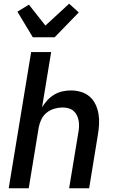

<svg xmlns="http://www.w3.org/2000/svg" viewBox="-20 -1016 640 1036"><path d="M27 0 148 -735H256L207 -437Q219 -457 235.5 -475Q252 -493 273 -505.5Q294 -518 317 -523Q340 -528 362 -528Q391 -528 417.5 -520Q444 -512 464 -494.5Q484 -477 495.5 -452.5Q507 -428 511.5 -401Q516 -374 514.5 -345.5Q513 -317 508 -288L461 0H353L403 -303Q406 -319 406.5 -335Q407 -351 404 -366.5Q401 -382 394 -395.5Q387 -409 375.5 -418.5Q364 -428 349 -432Q334 -436 317 -436Q296 -436 273.5 -429.5Q251 -423 232.5 -408.5Q214 -394 203.5 -372.5Q193 -351 189 -329L135 0ZM157 -815 74 -953 136 -991 225 -878 353 -996 405 -949 275 -815Z"/></svg>

Font: Iosevka SmBd Ex Obl
Style: Regular
Weight: 600
Width: 7
Italic angle: -9°
Monospace: yes
Designer: Belleve Invis
Foundry: Belleve Invis
Version: Version 32.5.0; ttfautohint (v1.8.4)